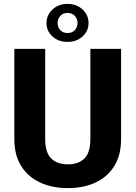

<svg xmlns="http://www.w3.org/2000/svg" viewBox="-20 -964 702 994"><path d="M447.8 -710.9H606.9V-244.1Q606.9 -161.6 572 -105Q537.1 -48.3 475.1 -19.3Q413.1 9.8 331.5 9.8Q250 9.8 187.3 -19.3Q124.5 -48.3 89.4 -105Q54.2 -161.6 54.2 -244.1V-710.9H213.9V-244.1Q213.9 -175.3 244.6 -144.3Q275.4 -113.3 331.5 -113.3Q387.7 -113.3 417.7 -144.3Q447.8 -175.3 447.8 -244.1ZM220.7 -844.7Q220.7 -885.3 251.5 -914.6Q282.2 -943.8 329.6 -943.8Q377 -943.8 407.7 -914.6Q438.5 -885.3 438.5 -844.7Q438.5 -803.7 407.7 -775.4Q377 -747.1 329.6 -747.1Q282.2 -747.1 251.5 -775.4Q220.7 -803.7 220.7 -844.7ZM278.3 -844.7Q278.3 -823.2 292 -808.1Q305.7 -793 329.6 -793Q353.5 -793 367.4 -808.1Q381.3 -823.2 381.3 -844.7Q381.3 -866.2 367.4 -881.6Q353.5 -897 329.6 -897Q305.7 -897 292 -881.6Q278.3 -866.2 278.3 -844.7Z"/></svg>

Font: Vazirmatn UI ExtraBold
Style: Regular
Weight: 800
Designer: Saber Rastikerdar
Foundry: Saber Rastikerdar
Version: Version 33.003